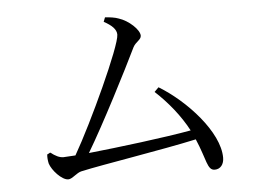

<svg xmlns="http://www.w3.org/2000/svg" viewBox="-49 -758 1098 801"><g transform="rotate(-5 500.0 -357.5)"><path d="M128 -145C127 -132 128 -121 131 -107C140 -78 180 -34 207 -34C224 -34 244 -59 265 -63C355 -83 604 -122 751 -154C789 -66 787 -21 819 -21C843 -21 858 -40 858 -68C858 -175 729 -315 615 -384L597 -366C651 -316 699 -257 733 -193C623 -173 427 -149 302 -136C373 -255 480 -465 526 -560C537 -581 560 -588 560 -605C560 -630 516 -671 475 -684C460 -690 437 -693 418 -694L411 -676C444 -658 463 -640 463 -618C463 -570 320 -261 245 -131L195 -128C178 -128 162 -136 141 -152Z"/></g></svg>

Font: Source Han Serif KR
Style: Regular
Weight: 400
Designer: Ryoko NISHIZUKA 西塚涼子 (kana & ideographs); Frank Grießhammer (Latin, Greek & Cyrillic); Wenlong ZHANG 张文龙 (bopomofo); San
Foundry: Adobe
Version: Version 2.001;hotconv 1.1.0;makeotfexe 2.6.0